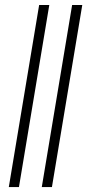

<svg xmlns="http://www.w3.org/2000/svg" viewBox="-20 -756 374 776"><path d="M179.2 -735.8 56.6 0H15.6L138.2 -735.8ZM312.5 -735.8 189.9 0H148.9L271.5 -735.8Z"/></svg>

Font: Inter Extra Light
Style: Italic
Weight: 200
Italic angle: -9.39999°
Designer: Rasmus Andersson
Foundry: rsms
Version: Version 4.000;git-3c8e0fc